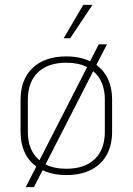

<svg xmlns="http://www.w3.org/2000/svg" viewBox="-20 -713 548 793"><path d="M443 -301V-169Q443 -85 393 -37.5Q343 10 254 10Q198 10 156 -10L120 60H86L130 -25Q65 -73 65 -169V-301Q65 -385 115 -432.5Q165 -480 254 -480Q310 -480 352 -460L388 -530H422L378 -445Q443 -397 443 -301ZM143 -51 340 -436Q304 -454 254 -454Q178 -454 136.5 -414Q95 -374 95 -301V-169Q95 -91 143 -51ZM413 -301Q413 -379 365 -419L168 -34Q204 -16 254 -16Q330 -16 371.5 -56Q413 -96 413 -169ZM324 -693H362L270 -555H243Z"/></svg>

Font: KoHo ExtraLight
Style: Regular
Weight: 275
Version: Version 1.000; ttfautohint (v1.6)